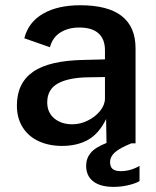

<svg xmlns="http://www.w3.org/2000/svg" viewBox="-20 -560 611 750"><path d="M310.5 -326 390 -328V-364Q390 -406.5 365 -429.5Q340 -452.5 289.5 -452.5Q247.5 -452.5 216.5 -433.5Q185.5 -414.5 175 -375.5L75 -410.5Q91 -473.5 148.2 -506.5Q205.5 -539.5 293.5 -539.5Q509.5 -539.5 509.5 -371V0H493Q448 18 429 35Q410 52 410 73.5Q410 91.5 420 100Q430 108.5 451.5 108.5Q490 108.5 525 88V147.5Q510 156.5 482 163.2Q454 170 423.5 170Q372 170 344.2 148.5Q316.5 127 316.5 87.5Q316.5 59 334 37.5Q351.5 16 396 -1.5L394.5 -95Q367 -38.5 324.5 -14.2Q282 10 222.5 10Q171 10 131 -8.5Q91 -27 68.5 -62.8Q46 -98.5 46 -147.5Q46 -236 109.8 -280Q173.5 -324 310.5 -326ZM263 -74.5Q293 -74.5 322.8 -89Q352.5 -103.5 371.2 -127Q390 -150.5 390 -175.5V-259L324.5 -258Q248 -257 206.2 -234Q164.5 -211 164.5 -160Q164.5 -120.5 192 -97.5Q219.5 -74.5 263 -74.5Z"/></svg>

Font: 1883 Sans SemiBold
Style: Regular
Weight: 600
Designer: 1883 Sans project is a fork of Public Sans.
Version: Version 1.009